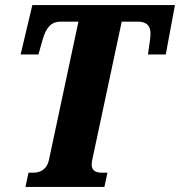

<svg xmlns="http://www.w3.org/2000/svg" viewBox="-20 -734 707 754"><path d="M80 0H390L402 -56H377C355 -56 340 -66 340 -87C340 -92 341 -99 342 -105L458 -649H521C558 -649 571 -631 571 -602C571 -595 570 -584 569 -576L561 -520H631L667 -714H107L61 -520H131L147 -577C162 -630 184 -649 218 -649H288L172 -105C165 -72 141 -56 113 -56H92Z"/></svg>

Font: Noto Serif ExtraCondensed Black
Style: Italic
Weight: 900
Width: 2
Italic angle: -12°
Designer: Monotype Design Team
Foundry: Monotype Imaging Inc.
Version: Version 2.014